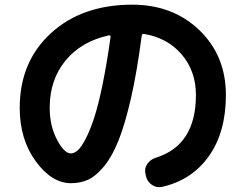

<svg xmlns="http://www.w3.org/2000/svg" viewBox="-20 -763 1040 813"><path d="M441.4 -613.3Q324.2 -587.9 257.3 -506.3Q190.4 -424.8 190.4 -306.6Q190.4 -230.5 221.2 -171.9Q252 -113.3 280.3 -113.3Q293.9 -113.3 309.1 -126.5Q324.2 -139.6 342.8 -175.3Q361.3 -210.9 378.9 -264.6Q396.5 -318.4 414.6 -406.7Q432.6 -495.1 448.2 -606.4Q449.2 -609.4 446.8 -611.8Q444.3 -614.3 441.4 -613.3ZM280.3 12.7Q199.2 12.7 131.3 -80.1Q63.5 -172.9 63.5 -306.6Q63.5 -501 195.3 -622.1Q327.1 -743.2 540 -743.2Q711.9 -743.2 824.2 -635.3Q936.5 -527.3 936.5 -360.4Q936.5 -203.1 864.3 -101.6Q792 0 666 28.3Q641.6 33.2 622.1 19Q602.5 4.9 597.7 -18.6L595.7 -28.3Q590.8 -50.8 604 -69.3Q617.2 -87.9 638.7 -94.7Q809.6 -147.5 809.6 -360.4Q809.6 -461.9 749.5 -532.2Q689.5 -602.5 590.8 -619.1Q582 -621.1 580.1 -612.3Q560.5 -460.9 535.2 -349.6Q509.8 -238.3 482.4 -169.4Q455.1 -100.6 420.9 -59.1Q386.7 -17.6 354 -2.4Q321.3 12.7 280.3 12.7Z"/></svg>

Font: Rounded Mgen+ 1mn bold
Style: Bold
Weight: 700
Designer: [Source Han Sans]
Ryoko NISHIZUKA  (kana & ideographs); Paul D. Hunt (Latin, Greek & Cyrillic); Wenlong ZHANG  (bopomofo
Version: Version 1.059.20150602